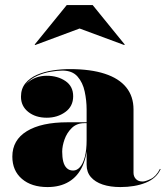

<svg xmlns="http://www.w3.org/2000/svg" viewBox="-20 -748 677 778"><path d="M468 10Q427 10 396.2 -0.2Q365.5 -10.5 348.2 -30.5Q331 -50.5 331 -80V-304.5Q331 -340.5 323.2 -377Q315.5 -413.5 294.2 -437.8Q273 -462 233 -462Q212.5 -462 184.5 -457.2Q156.5 -452.5 130 -440.5Q103.5 -428.5 86.2 -408Q69 -387.5 69 -356H66Q66 -393 96.5 -417Q127 -441 169.5 -441Q213.5 -441 245 -419.8Q276.5 -398.5 276.5 -358Q276.5 -317 244.5 -294Q212.5 -271 169.5 -271Q124 -271 94.5 -294.5Q65 -318 65 -356Q65 -388.5 82.8 -410.2Q100.5 -432 129.8 -444.8Q159 -457.5 194 -462.8Q229 -468 263 -468Q347 -468 404.5 -449.2Q462 -430.5 491.5 -394Q521 -357.5 521 -304.5V-48Q521 -33 530.5 -22.8Q540 -12.5 558 -12.5Q569.5 -12.5 591.2 -23Q613 -33.5 628 -63.5L631 -63Q614 -25 570.2 -7.5Q526.5 10 468 10ZM172.5 10Q107.5 10 68.8 -23.2Q30 -56.5 30 -113.5Q30 -180.5 88.8 -216.5Q147.5 -252.5 254 -252.5H377.5V-249H322.5Q291 -249 271 -229.5Q251 -210 241.5 -183Q232 -156 232 -133.5Q232 -111 236.2 -93.8Q240.5 -76.5 250.5 -66.8Q260.5 -57 276.5 -57Q292 -57 304.2 -71Q316.5 -85 323.8 -112.5Q331 -140 331 -180.5H334Q334 -118.5 314.8 -76Q295.5 -33.5 259.5 -11.8Q223.5 10 172.5 10ZM122.5 -565.5 120.5 -567.5 250.5 -727.5H355.5L485.5 -567.5L483.5 -565.5L302.5 -632.5Z"/></svg>

Font: Bodoni Moda 48pt Black
Style: Regular
Weight: 900
Designer: Owen Earl
Foundry: indestructible type
Version: Version 2.004